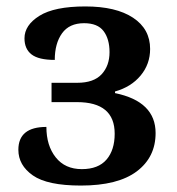

<svg xmlns="http://www.w3.org/2000/svg" viewBox="-20 -567 550 596"><path d="M37 -102Q37 -173 124 -173Q124 -115 153 -78.5Q182 -42 234 -42Q285 -42 310.5 -71.5Q336 -101 336 -152Q336 -250 219 -250H140V-310H220Q271 -310 295.5 -336.5Q320 -363 320 -405Q320 -446 301.5 -470.5Q283 -495 241 -495Q195 -495 172.5 -463.5Q150 -432 150 -381Q100 -381 78 -398Q56 -415 56 -448Q56 -489 102.5 -518Q149 -547 245 -547Q340 -547 393 -512Q446 -477 446 -415Q446 -368 416.5 -332.5Q387 -297 337 -283V-278Q463 -252 463 -154Q463 -79 404.5 -35Q346 9 231 9Q127 9 82 -22.5Q37 -54 37 -102Z"/></svg>

Font: Noto Serif SemiBold
Style: Regular
Weight: 600
Designer: Monotype Design Team
Foundry: Monotype Imaging Inc.
Version: Version 1.001